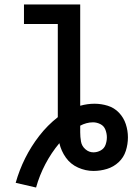

<svg xmlns="http://www.w3.org/2000/svg" viewBox="-20 -755 616 857"><path d="M141 82Q156 28 182.5 -22.5Q209 -73 245 -116Q253 -81 274 -51.5Q295 -22 328.5 -7Q362 8 397 8Q428 8 457.5 -1Q487 -10 509.5 -31Q532 -52 541.5 -81.5Q551 -111 551 -142Q551 -142 551 -142Q551 -142 551 -142Q551 -142 551 -142Q551 -142 551 -142Q551 -172 541.5 -201Q532 -230 511 -252Q490 -274 461 -283Q432 -292 402 -292Q370 -292 338 -283V-735H87V-648H238V-232Q192 -196 155.5 -149Q119 -102 92.5 -49Q66 4 50 61ZM397 -75Q377 -75 361 -89Q345 -103 341.5 -123.5Q338 -144 338 -164Q338 -172 338 -179.5Q338 -187 338 -194Q351 -201 365.5 -205Q380 -209 395 -209Q412 -209 428 -201Q444 -193 450.5 -176Q457 -159 457 -142Q457 -125 451 -108.5Q445 -92 429.5 -83.5Q414 -75 397 -75Z"/></svg>

Font: Iosevka Sparkle Medium
Style: Regular
Weight: 500
Designer: Belleve Invis
Foundry: Belleve Invis
Version: Version 4.5.0; ttfautohint (v1.8.3)